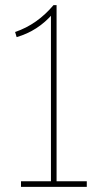

<svg xmlns="http://www.w3.org/2000/svg" viewBox="-20 -730 419 750"><path d="M179 -678 186 -676Q128 -609 45 -585L39 -605Q83 -620 120.5 -646.5Q158 -673 189 -710H201V-8H179ZM62 -22H319V0H62Z"/></svg>

Font: Easer Grotesk Variable
Style: Regular
Weight: 400
Designer: Boardeaser, Bonnie Shaver-Troup, Thomas Jockin
Foundry: Lexend
Version: Version 1.001;Glyphs 3.1.2 (3151)